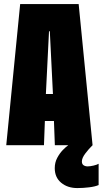

<svg xmlns="http://www.w3.org/2000/svg" viewBox="-20 -720 509 952"><path d="M439 0H252L247.5 -120H202.5L198 0H11L80 -700H370ZM223 -565 207.5 -254H242.5L227 -565ZM469 92V197.5Q452.5 205 422.2 208.8Q392 212.5 363.5 212.5Q315 212.5 283.2 186Q251.5 159.5 251.5 114Q251.5 86 263.5 63.2Q275.5 40.5 291.2 24.2Q307 8 318.5 0H439Q420 18.5 403 41Q386 63.5 386 80.5Q386 93.5 394.2 99.2Q402.5 105 415 105Q426.5 105 443.8 101Q461 97 469 92Z"/></svg>

Font: Trispace Condensed ExtraBold
Style: Regular
Weight: 800
Width: 3
Designer: Tyler Finck
Foundry: Etcetera Type Company
Version: Version 1.210; ttfautohint (v1.8.3)